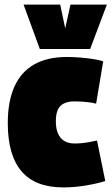

<svg xmlns="http://www.w3.org/2000/svg" viewBox="-20 -809 488 839"><path d="M14 -271Q14 -366 43 -430.5Q72 -495 129.5 -527.5Q187 -560 272 -560Q302 -560 331.5 -557.5Q361 -555 387 -551Q413 -547 431 -541L400 -356Q385 -360 369 -362Q353 -364 337 -365Q321 -366 305 -366Q278 -366 259.5 -357Q241 -348 232.5 -329Q224 -310 224 -279Q224 -247 233.5 -225.5Q243 -204 261 -193Q279 -182 306 -182Q322 -182 337.5 -183.5Q353 -185 369 -188Q385 -191 404 -195L440 -18Q406 -7 355.5 1.5Q305 10 257 10Q134 10 74 -60.5Q14 -131 14 -271ZM447 -789 374 -595H154L83 -789H243L265 -685L288 -789Z"/></svg>

Font: Georama SemiCondensed Black
Style: Regular
Weight: 900
Width: 4
Designer: Jean-Baptiste Levee
Foundry: Production Type
Version: Version 1.001